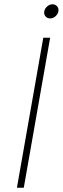

<svg xmlns="http://www.w3.org/2000/svg" viewBox="-20 -876 293 896"><path d="M182 -700H214L91 0H59ZM186 -817Q186 -832 198 -844Q210 -856 225 -856Q237 -856 245 -848Q253 -840 253 -829Q253 -814 241 -802Q229 -790 214 -790Q202 -790 194 -798Q186 -806 186 -817Z"/></svg>

Font: KoHo ExtraLight
Style: Italic
Weight: 275
Italic angle: -10°
Version: Version 1.000; ttfautohint (v1.6)